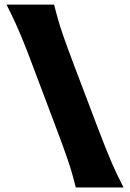

<svg xmlns="http://www.w3.org/2000/svg" viewBox="-20 -830 576 850"><path d="M315.4 0Q300.3 -63.5 280 -122.6Q259.8 -181.6 230.5 -258.8L125 -538.6Q104.5 -593.8 86.4 -638.7Q68.4 -683.6 49.8 -724.9Q31.2 -766.1 8.8 -809.6H219.7Q235.4 -744.1 256.3 -682.6Q277.3 -621.1 308.1 -540.5L415 -258.8Q444.3 -181.6 469.2 -122.6Q494.1 -63.5 526.9 0Z"/></svg>

Font: Pinar-DS4-FD ExtraBold
Style: Regular
Weight: 800
Designer: Amin Abedi
Version: Version 3.000